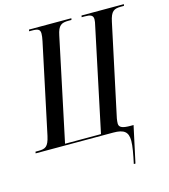

<svg xmlns="http://www.w3.org/2000/svg" viewBox="-155 -817 992 1130"><g transform="rotate(-15 341.5 -252.0)"><path d="M519 210H529L577 -12H558C514 -12 489 -19 489 -44C489 -53 490 -62 492 -75L611 -632C624 -694 643 -704 686 -704H704L706 -714H448L446 -704H465C497 -704 516 -699 516 -673C516 -665 514 -649 509 -630L378 -10H159L291 -634C303 -694 323 -704 366 -704H384L386 -714H128L126 -704H144C180 -704 193 -698 193 -672C193 -661 191 -646 187 -627L71 -81C57 -18 39 -10 -3 -10H-21L-23 0H450C516 0 540 20 540 74C540 105 531 155 519 210Z"/></g></svg>

Font: Noto Serif Display ExtraCondensed Medium
Style: Italic
Weight: 500
Width: 2
Italic angle: -12°
Designer: Monotype Design Team
Foundry: Monotype Imaging Inc.
Version: Version 2.009